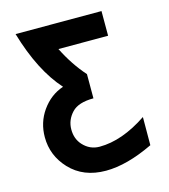

<svg xmlns="http://www.w3.org/2000/svg" viewBox="-111 -820 807 917"><g transform="rotate(-15 293.0 -361.0)"><path d="M536.1 -192.4Q536.1 -192.4 535.6 -53.2Q404.3 9.8 300.3 9.8Q189 9.8 122.1 -61.5Q58.6 -129.4 58.6 -220.2Q58.6 -292.5 98.6 -349.6Q140.6 -409.2 205.1 -430.7Q108.4 -538.1 51.3 -732.4H476.1V-610.4H230.5Q273.4 -524.4 331.1 -459.5V-339.8Q256.3 -339.8 224.1 -305.7Q190.4 -270 190.4 -223.1Q190.4 -176.8 218.3 -146Q252 -108.9 300.3 -108.9Q411.6 -108.9 536.1 -192.4Z"/></g></svg>

Font: Consola Mono
Style: Bold
Weight: 700
Monospace: yes
Designer: Wojciech Kalinowski "wmk69" (wmk69@o2.pl)
Foundry: Wojciech Kalinowski "wmk69" (wmk69@o2.pl)
Version: Version 2.1.0